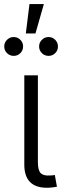

<svg xmlns="http://www.w3.org/2000/svg" viewBox="-38 -902 307 925"><path d="M197.3 2.4Q138.7 4.9 108.9 -22.9Q79.1 -50.8 79.1 -108.4V-539.1H144.5V-121.1Q144.5 -82 158 -68.1Q171.4 -54.2 203.1 -56.6Q211.9 -57.1 216.6 -57.4Q221.2 -57.6 226.1 -59.1L236.3 -2.4Q229 -1 218.5 0.5Q208 2 197.3 2.4ZM195.8 -632.8Q177.2 -632.8 163.8 -646Q150.4 -659.2 150.4 -678.2Q150.4 -696.8 163.8 -710.2Q177.2 -723.6 195.8 -723.6Q214.8 -723.6 228 -710.2Q241.2 -696.8 241.2 -678.2Q241.2 -659.2 228 -646Q214.8 -632.8 195.8 -632.8ZM27.8 -632.8Q9.3 -632.8 -4.2 -646Q-17.6 -659.2 -17.6 -678.2Q-17.6 -696.8 -4.2 -710.2Q9.3 -723.6 27.8 -723.6Q46.9 -723.6 60.1 -710.2Q73.2 -696.8 73.2 -678.2Q73.2 -659.2 60.1 -646Q46.9 -632.8 27.8 -632.8ZM86.4 -740.7 104 -882.3H173.3L132.8 -740.7Z"/></svg>

Font: Inter 18pt Light
Style: Regular
Weight: 300
Designer: Rasmus Andersson
Foundry: rsms
Version: Version 4.001;git-66647c0bb